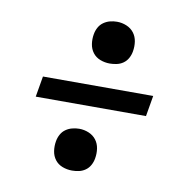

<svg xmlns="http://www.w3.org/2000/svg" viewBox="-64 -660 628 638"><g transform="rotate(10 250.0 -340.5)"><path d="M281 -456Q264 -456 248.5 -462Q233 -468 223.5 -480.5Q214 -493 211.5 -509.5Q209 -526 212 -543Q214 -555 220 -566Q226 -577 236 -584Q246 -591 257.5 -594Q269 -597 281 -597Q298 -597 313.5 -590.5Q329 -584 338.5 -571.5Q348 -559 350.5 -542.5Q353 -526 350 -509Q348 -497 342 -486Q336 -475 326 -468Q316 -461 304 -458.5Q292 -456 281 -456ZM58 -305 70 -375H442L430 -305ZM219 -84Q202 -84 186.5 -90Q171 -96 161.5 -108.5Q152 -121 149.5 -137.5Q147 -154 150 -171Q152 -183 158 -194Q164 -205 174 -212Q184 -219 196 -222Q208 -225 219 -225Q236 -225 251.5 -218.5Q267 -212 276.5 -199.5Q286 -187 288.5 -170.5Q291 -154 288 -137Q286 -125 280 -114Q274 -103 264 -96Q254 -89 242.5 -86.5Q231 -84 219 -84Z"/></g></svg>

Font: Iosevka Curly Oblique
Style: Regular
Weight: 400
Italic angle: -9°
Monospace: yes
Designer: Belleve Invis
Foundry: Belleve Invis
Version: Version 11.1.0; ttfautohint (v1.8.3)